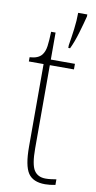

<svg xmlns="http://www.w3.org/2000/svg" viewBox="-88 -799 422 847"><g transform="rotate(10 123.0 -375.0)"><path d="M178 10Q124 10 102 -23Q80 -56 80 -141V-511H14V-530Q52 -532 68 -552Q80 -567 83.5 -592.5Q87 -618 88 -657H108V-536H216V-511H108V-138Q108 -66 124.5 -40.5Q141 -15 176 -15Q189 -15 199.5 -16.5Q210 -18 224 -20V5Q199 10 178 10ZM175 -612Q181 -648 186 -686.5Q191 -725 191 -760H232V-751Q224 -719 211 -675Q198 -631 183 -600H175Z"/></g></svg>

Font: Noto Serif Tamil Condensed Thin
Style: Regular
Weight: 100
Width: 3
Designer: Indian Type Foundry, Tom Grace, and the Monotype Design Team
Foundry: Monotype Imaging Inc.
Version: Version 2.004; ttfautohint (v1.8.4.7-5d5b)